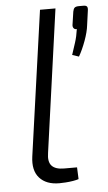

<svg xmlns="http://www.w3.org/2000/svg" viewBox="-52 -736 439 779"><g transform="rotate(-5 167.5 -346.5)"><path d="M204 -700 123 -119Q117 -83 132 -66.5Q147 -50 182 -50H235L237 -2Q229 1 214 3.5Q199 6 183.5 7Q168 8 158 8Q105 8 77.5 -22.5Q50 -53 58 -110L141 -700ZM318 -701Q329 -701 332.5 -696Q336 -691 334 -679L326 -621Q323 -594 310 -558.5Q297 -523 282 -497L255 -506Q263 -530 271 -555Q279 -580 283 -609Q275 -608 270.5 -613.5Q266 -619 267 -627L275 -681Q277 -692 282 -696.5Q287 -701 300 -701Z"/></g></svg>

Font: Exo 2 Light
Style: Italic
Weight: 300
Italic angle: -8°
Designer: Natanael Gama
Foundry: Natanael Gama
Version: Version 2.010